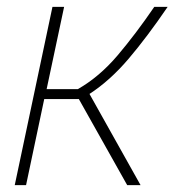

<svg xmlns="http://www.w3.org/2000/svg" viewBox="-20 -540 511 560"><path d="M23 0 133 -520H167L116 -280H207Q270 -316 323 -378.5Q376 -441 430 -520H469Q409 -432 355 -368.5Q301 -305 241 -266L390 0H351L210 -251H109L56 0Z"/></svg>

Font: Raleway ExtraLight
Style: Italic
Weight: 200
Italic angle: -12°
Designer: Matt McInerney, Pablo Impallari, Rodrigo Fuenzalida
Foundry: Matt McInerney, Pablo Impallari, Rodrigo Fuenzalida
Version: Version 4.026